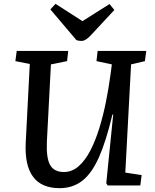

<svg xmlns="http://www.w3.org/2000/svg" viewBox="-20 -965 805 999"><path d="M632 -67 717 -54 710 0H540L533 -12L569 -369H565Q532 -230 494.5 -146Q457 -62 407.5 -24Q358 14 290 14Q101 14 114 -226L135 -632L60 -647L67 -700H335L329 -647L245 -630L224 -230Q220 -144 240.5 -107Q261 -70 313 -70Q355 -70 389.5 -100.5Q424 -131 450.5 -182.5Q477 -234 497 -299Q517 -364 531 -434Q545 -504 554 -570L562 -630L482 -647L488 -700H741L734 -647L662 -630ZM242 -916 269 -945 409 -855 550 -944 575 -913 454 -783Q426 -752 404 -752Q388 -752 377 -757Z"/></svg>

Font: Literata 12pt Medium
Style: Italic
Weight: 500
Italic angle: -2°
Designer: Latin by Veronika Burian and Jose Scaglione. Greek by Irene Vlachou. Cyrillic by Vera Evstafieva
Foundry: TypeTogether
Version: Version 3.002